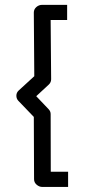

<svg xmlns="http://www.w3.org/2000/svg" viewBox="-20 -611 343 779"><path d="M252.4 -529.8H185.5L187.5 -289.6Q187.5 -276.9 178.2 -268.1L127 -220.7L177.2 -168Q185.5 -159.2 185.5 -148.4L186 85.9H256.3V147.5H151.9Q139.2 147.5 128.7 138.4Q118.2 129.4 118.2 116.2L117.2 -136.7L54.7 -201.7Q46.4 -210.4 46.4 -222.7Q46.4 -234.9 55.7 -243.7L119.1 -301.8L117.2 -560.1Q117.2 -573.2 127.4 -582.3Q137.7 -591.3 150.9 -591.3H252.4Z"/></svg>

Font: Panteley
Style: Regular
Weight: 500
Designer: Kalashnikov Yuriy
Foundry: Øêîëà ïàâà èìåíè ñâÿòîãî àâíîàïîñòîëüíîãî Âëàäèìèà
Version: Version 1.80 April 12, 2018